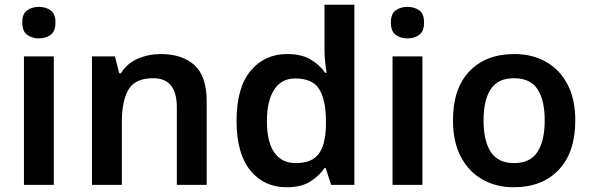

<svg xmlns="http://www.w3.org/2000/svg" viewBox="-20 -780 2496 810"><path d="M144 -751Q173 -751 193.5 -736.5Q214 -722 214 -685Q214 -648 193.5 -633Q173 -618 144 -618Q115 -618 94.5 -633Q74 -648 74 -685Q74 -722 94.5 -736.5Q115 -751 144 -751ZM207 -542V0H81V-542Z M658 -552Q749 -552 800.5 -505Q852 -458 852 -353V0H726V-328Q726 -450 626 -450Q550 -450 522 -402Q494 -354 494 -265V0H368V-542H465L483 -471H490Q516 -513 561.5 -532.5Q607 -552 658 -552Z M1189 10Q1094 10 1036 -61Q978 -132 978 -270Q978 -410 1037 -481Q1096 -552 1192 -552Q1252 -552 1290.5 -529Q1329 -506 1352 -473H1358Q1355 -487 1352 -516Q1349 -545 1349 -570V-760H1475V0H1377L1354 -71H1349Q1326 -37 1288 -13.5Q1250 10 1189 10ZM1227 -92Q1297 -92 1325.5 -132Q1354 -172 1355 -253V-269Q1355 -356 1327.5 -402.5Q1300 -449 1225 -449Q1167 -449 1136.5 -401.5Q1106 -354 1106 -268Q1106 -182 1137 -137Q1168 -92 1227 -92Z M1699 -751Q1728 -751 1748.5 -736.5Q1769 -722 1769 -685Q1769 -648 1748.5 -633Q1728 -618 1699 -618Q1670 -618 1649.5 -633Q1629 -648 1629 -685Q1629 -722 1649.5 -736.5Q1670 -751 1699 -751ZM1762 -542V0H1636V-542Z M2407 -272Q2407 -137 2337 -63.5Q2267 10 2147 10Q2073 10 2015 -23Q1957 -56 1924 -119Q1891 -182 1891 -272Q1891 -407 1960.5 -479.5Q2030 -552 2150 -552Q2225 -552 2283 -519.5Q2341 -487 2374 -424.5Q2407 -362 2407 -272ZM2020 -272Q2020 -186 2050.5 -139Q2081 -92 2149 -92Q2217 -92 2247.5 -139Q2278 -186 2278 -272Q2278 -358 2247.5 -404Q2217 -450 2148 -450Q2081 -450 2050.5 -404Q2020 -358 2020 -272Z"/></svg>

Font: Noto Sans Kannada SemiBold
Style: Regular
Weight: 600
Designer: Jelle Bosma - Monotype Design Team
Foundry: Monotype Imaging Inc.
Version: Version 2.005; ttfautohint (v1.8.4.7-5d5b)